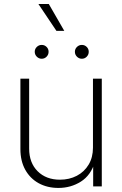

<svg xmlns="http://www.w3.org/2000/svg" viewBox="-20 -927 607 955"><path d="M270.5 7.8Q215.3 7.8 172.6 -15.6Q129.9 -39.1 105.7 -82.5Q81.5 -126 81.5 -185.5V-535.6H125V-188Q125 -117.2 167.2 -75.2Q209.5 -33.2 278.3 -33.2Q324.7 -33.2 362.1 -52.7Q399.4 -72.3 420.9 -108.2Q442.4 -144 442.4 -192.4V-535.6H486.3V0H443.4V-121.6H452.1Q432.1 -55.2 382.3 -23.7Q332.5 7.8 270.5 7.8ZM387.2 -634.8Q373 -634.8 362.8 -645Q352.5 -655.3 352.5 -669.4Q352.5 -683.6 362.8 -693.6Q373 -703.6 387.2 -703.6Q401.4 -703.6 411.4 -693.6Q421.4 -683.6 421.4 -669.4Q421.4 -655.3 411.4 -645Q401.4 -634.8 387.2 -634.8ZM187.5 -634.8Q173.3 -634.8 163.1 -645Q152.8 -655.3 152.8 -669.4Q152.8 -683.6 163.1 -693.6Q173.3 -703.6 187.5 -703.6Q201.7 -703.6 211.7 -693.6Q221.7 -683.6 221.7 -669.4Q221.7 -655.3 211.7 -645Q201.7 -634.8 187.5 -634.8ZM260.7 -773.4 170.9 -907.2H222.7L299.8 -773.4Z"/></svg>

Font: Inter 20pt ExtraLight
Style: Regular
Weight: 250
Version: Version 4.001;git-66647c0bb